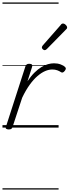

<svg xmlns="http://www.w3.org/2000/svg" viewBox="-20 -1030 562 1550"><path d="M50 15Q38 15 30.5 10Q23 5 28 -7L185 -494Q190 -506 196.5 -510.5Q203 -515 216 -515Q232 -515 237.5 -508.5Q243 -502 239 -490L202 -374Q230 -416 258.5 -444Q287 -472 314.5 -488.5Q342 -505 367.5 -512Q393 -519 416 -519Q445 -519 469.5 -510Q494 -501 505 -489Q512 -483 511.5 -476Q511 -469 503 -458Q494 -447 487 -445Q480 -443 473 -447Q460 -456 442.5 -462.5Q425 -469 402 -469Q374 -469 344 -456Q314 -443 282.5 -416Q251 -389 219.5 -345.5Q188 -302 159 -241L81 -4Q78 6 71 10.5Q64 15 50 15ZM340 -625Q334 -625 326 -632Q318 -639 318 -646Q318 -650 319.5 -654Q321 -658 325 -663L469 -827Q474 -835 479 -837.5Q484 -840 489 -840Q496 -840 503.5 -835Q511 -830 516.5 -822.5Q522 -815 522 -808Q522 -803 520 -799.5Q518 -796 513 -792L358 -634Q349 -625 340 -625ZM0 490H453V500H0ZM0 -20H453V0H0ZM0 -505H453V-500H0ZM0 -1010H453V-1000H0Z"/></svg>

Font: Playwrite MX Guides
Style: Regular
Weight: 400
Designer: Veronika Burian, José Scaglione
Foundry: TypeTogether
Version: Version 1.003